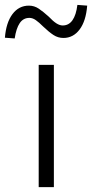

<svg xmlns="http://www.w3.org/2000/svg" viewBox="-74 -764 376 784"><path d="M84 0V-499H146V0ZM-14 -607 -54 -610Q-49 -672 -23 -706.5Q3 -741 44 -741Q66 -741 84.5 -728.5Q103 -716 125 -696Q143 -677 156.5 -668.5Q170 -660 182 -660Q207 -660 222 -681.5Q237 -703 242 -744L282 -741Q277 -678 251 -643.5Q225 -609 185 -609Q163 -609 144.5 -621Q126 -633 103 -655Q85 -673 72 -682Q59 -691 46 -691Q21 -691 6.5 -669.5Q-8 -648 -14 -607Z"/></svg>

Font: Nunitoga
Style: Light
Weight: 300
Designer: Vernon Adams
Foundry: Vernon Adams
Version: Version 1.0